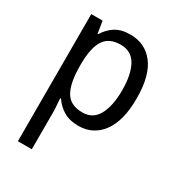

<svg xmlns="http://www.w3.org/2000/svg" viewBox="-186 -660 932 1015"><g transform="rotate(30 279.5 -153.0)"><path d="M312 -546Q403 -546 456 -477Q509 -408 509 -269Q509 -133 456 -61.5Q403 10 313 10Q259 10 222 -12.5Q185 -35 163 -69H158Q159 -51 161 -28Q163 -5 163 13V240H78V-536H147L159 -463H163Q186 -501 221.5 -523.5Q257 -546 312 -546ZM295 -474Q225 -474 194.5 -427.5Q164 -381 163 -286V-268Q163 -166 192.5 -114Q222 -62 297 -62Q360 -62 390.5 -117.5Q421 -173 421 -269Q421 -365 390.5 -419.5Q360 -474 295 -474Z"/></g></svg>

Font: Noto Sans Sinhala SemiCondensed
Style: Regular
Weight: 400
Width: 4
Designer: Jelle Bosma - Monotype Design Team
Foundry: Monotype Imaging Inc.
Version: Version 2.006; ttfautohint (v1.8.4.7-5d5b)